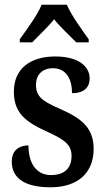

<svg xmlns="http://www.w3.org/2000/svg" viewBox="-20 -786 449 816"><path d="M64 -606H117C143 -634 184 -671 210 -704C236 -671 277 -634 304 -606H357V-619C330 -657 283 -721 264 -766H157C139 -721 91 -657 64 -619ZM195 10C311 10 378 -52 378 -153C378 -241 328 -282 240 -321C159 -356 133 -376 133 -425C133 -469 160 -496 205 -496C255 -496 286 -459 286 -390C337 -390 361 -414 361 -453C361 -502 316 -546 215 -546C110 -546 39 -495 39 -397C39 -308 85 -269 183 -225C258 -191 284 -169 284 -123C284 -74 257 -42 197 -42C135 -42 101 -91 101 -168C67 -168 30 -152 30 -99C30 -31 82 10 195 10Z"/></svg>

Font: Noto Serif Condensed Semi
Style: Regular
Weight: 600
Width: 3
Designer: Monotype Design Team
Foundry: Monotype Imaging Inc.
Version: Version 1.002